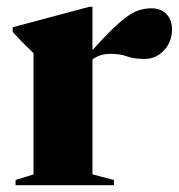

<svg xmlns="http://www.w3.org/2000/svg" viewBox="-20 -547 530 567"><path d="M427 -522.5Q455.5 -522.5 471.8 -505.2Q488 -488 488 -459.5Q488 -423.5 464.2 -398.2Q440.5 -373 407 -373Q374.5 -373 354.8 -380.5Q335 -388 306 -388Q275.5 -388 253 -371.5V-32L316.5 -15.5V0H26V-15.5L79 -32V-390Q69 -400 57 -411.5Q45 -423 17.5 -452.5V-466.5L244 -527H253V-399Q302.5 -454 332.8 -480.2Q363 -506.5 384 -514.5Q405 -522.5 427 -522.5Z"/></svg>

Font: Newsreader 72pt
Style: Bold
Weight: 700
Designer: Hugues Gentile
Foundry: Production Type
Version: Version 1.003; ttfautohint (v1.8.3)